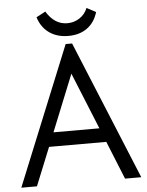

<svg xmlns="http://www.w3.org/2000/svg" viewBox="-59 -932 752 979"><g transform="rotate(-5 317.0 -442.0)"><path d="M624 0H541L462 -195H169L90 0H10L299 -710H332ZM315 -557 198 -267H433ZM163 -859 210 -884Q252 -815 317 -815Q352 -815 380 -833.5Q408 -852 421 -884L468 -859Q452 -806 413 -778Q374 -750 317 -750Q259 -750 219 -778.5Q179 -807 163 -859Z"/></g></svg>

Font: Tilda Sans
Style: Regular
Weight: 400
Designer: ParaType Ltd
Foundry: ParaType Ltd
Version: Version 1.002W